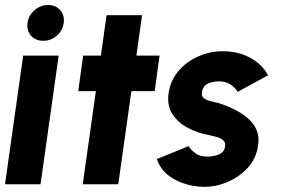

<svg xmlns="http://www.w3.org/2000/svg" viewBox="-30 -716 1098 746"><path d="M60 -500H198L127.5 0H-10.5ZM138 -557.5Q108 -557.5 90.5 -577.2Q73 -597 77 -627Q81 -656.5 104.2 -676.5Q127.5 -696.5 157.5 -696.5Q186.5 -696.5 204 -676.5Q221.5 -656.5 217.5 -627Q213 -597 190.5 -577.2Q168 -557.5 138 -557.5Z M571 -362H480.5L429.5 0H291.5L342.5 -362H274L293 -500H362L384 -657H522L500 -500H590Z M745 9Q688 4.5 642 -22.5Q596 -49.5 579.5 -98L702.5 -148Q709 -136.5 727.2 -122Q745.5 -107.5 776.5 -107.5Q800 -107.5 820.8 -116.2Q841.5 -125 844.5 -147Q847 -163 836.8 -171.5Q826.5 -180 810.8 -184.2Q795 -188.5 780.5 -191.5Q736 -199.5 698 -220.2Q660 -241 639.2 -274Q618.5 -307 625 -353Q632 -403.5 663.5 -440.2Q695 -477 740.5 -497Q786 -517 835.5 -517Q894 -517 940.5 -492.5Q987 -468 1011.5 -423.5L893.5 -359Q885.5 -373 869 -385.2Q852.5 -397.5 830.5 -399.5Q801 -401.5 779.5 -392Q758 -382.5 754.5 -356.5Q752 -340 765.2 -332.2Q778.5 -324.5 797.2 -320.8Q816 -317 830 -312Q871.5 -298 906.8 -276.2Q942 -254.5 960.8 -223Q979.5 -191.5 972.5 -149Q965.5 -99.5 930.8 -62.2Q896 -25 846.5 -5.8Q797 13.5 745 9Z"/></svg>

Font: Urbanist ExtraBold
Style: Italic
Weight: 800
Italic angle: -8°
Designer: Corey Hu
Foundry: Corey Hu
Version: Version 1.321; ttfautohint (v1.8.4.7-5d5b)